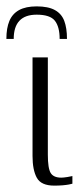

<svg xmlns="http://www.w3.org/2000/svg" viewBox="-44 -579 255 602"><path d="M71 -559Q107 -559 128 -547.5Q149 -536 157.5 -513.5Q166 -491 166 -457H143Q143 -495 128 -514Q113 -533 71 -533Q35 -533 17 -514Q-1 -495 -1 -457H-24Q-24 -491 -14.5 -513.5Q-5 -536 16 -547.5Q37 -559 71 -559ZM126 3Q85 3 71.5 -21.5Q58 -46 58 -90V-399H106V-94Q106 -51 115 -36.5Q124 -22 148 -22Q155 -22 167.5 -24Q180 -26 183 -27V-3Q180 -2 172 -0.5Q164 1 152.5 2Q141 3 126 3Z"/></svg>

Font: Genos Light
Style: Regular
Weight: 300
Designer: Robert E. Leuschke
Foundry: Robert E. Leuschke
Version: Version 1.010